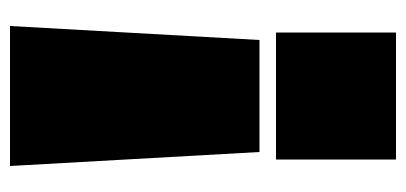

<svg xmlns="http://www.w3.org/2000/svg" viewBox="-234 -578 812 384"><g transform="rotate(-90 172.0 -386.0)"><path d="M32 -772H312L284 -273H60ZM45 -240H299V0H45Z"/></g></svg>

Font: Hepta Slab Black
Style: Regular
Weight: 900
Designer: Michael LaGattuta
Foundry: Michael LaGattuta
Version: Version 1.102